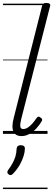

<svg xmlns="http://www.w3.org/2000/svg" viewBox="-20 -910 362 1305"><path d="M126 15Q85 15 71 -16.5Q57 -48 74 -111L266 -870Q269 -881 275.5 -885.5Q282 -890 295 -890Q311 -890 317.5 -884Q324 -878 320 -867L124 -100Q116 -68 118 -50.5Q120 -33 138 -33Q154 -33 170 -43.5Q186 -54 201 -71.5Q216 -89 229 -108Q235 -116 241 -117Q247 -118 254 -112Q264 -106 266 -100Q268 -94 264 -87Q249 -61 227.5 -37.5Q206 -14 180 0.5Q154 15 126 15ZM40 276Q31 270 30 263Q29 256 35 246Q53 222 65 200Q77 178 84.5 154.5Q92 131 93 100Q95 87 102 82Q109 77 121 77Q136 77 143 83.5Q150 90 149 102Q149 122 140.5 150Q132 178 115.5 208Q99 238 72 267Q65 276 56.5 279Q48 282 40 276ZM0 365H303V375H0ZM0 -20H303V0H0ZM0 -505H303V-500H0ZM0 -885H303V-875H0Z"/></svg>

Font: Playwrite IS Guides
Style: Regular
Weight: 400
Designer: Veronika Burian, José Scaglione
Foundry: TypeTogether
Version: Version 1.003